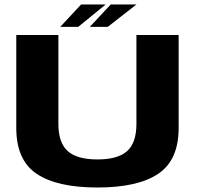

<svg xmlns="http://www.w3.org/2000/svg" viewBox="-20 -831 882 855"><path d="M414 4Q234 4 143.2 -57Q52.5 -118 52.5 -261V-675H240V-279.5Q240 -195.5 281.5 -158.2Q323 -121 413.8 -121Q504.5 -121 546 -158Q587.5 -195 587.5 -279.5V-675H775.5V-261Q775.5 -118 684.5 -57Q593.5 4 414 4ZM380 -711.5 473 -811H587.5L460 -711.5ZM248.5 -711.5 341 -811H450.5L328.5 -711.5Z"/></svg>

Font: Anybody ExtraExpanded Regular
Style: Bold
Weight: 700
Width: 8
Designer: Tyler Finck
Foundry: Etcetera Type Company
Version: Version 1.010; ttfautohint (v1.8.3) -l 8 -r 50 -G 200 -x 14 